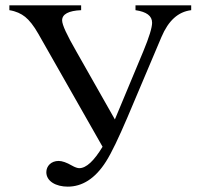

<svg xmlns="http://www.w3.org/2000/svg" viewBox="-20 -682 751 717"><path d="M694 -662H486V-644C527 -638 548 -623 548 -597C548 -579 537 -543 515 -490L409 -236L265 -490C230 -551 212 -589 212 -606C212 -629 236 -642 283 -644V-662H15V-644C40 -640 59 -631 74 -619C89 -607 106 -586 123 -556L363 -134C331 -81 302 -54 276 -54C270 -54 260 -57 248 -64C229 -75 212 -81 199 -81C171 -81 153 -62 153 -39C153 -5 189 15 233 15C286 15 335 -14 376 -79C397 -112 423 -167 456 -244L583 -544C609 -605 645 -638 694 -644Z"/></svg>

Font: STIX Math
Style: Regular
Weight: 400
Designer: MicroPress Inc., with final additions and corrections provided by Coen Hoffman, Elsevier (retired)
Version: Version 1.1.0